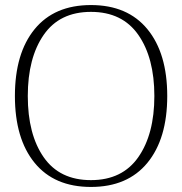

<svg xmlns="http://www.w3.org/2000/svg" viewBox="-20 -730 721 760"><path d="M39 -350Q39 -519 117 -614.5Q195 -710 340 -710Q485 -710 563.5 -614.5Q642 -519 642 -350Q642 -181 563.5 -85.5Q485 10 340 10Q195 10 117 -85.5Q39 -181 39 -350ZM591 -350Q591 -501 527.5 -592Q464 -683 340 -683Q216 -683 153 -592Q90 -501 90 -350Q90 -198 153 -107.5Q216 -17 340 -17Q464 -17 527.5 -108Q591 -199 591 -350Z"/></svg>

Font: Trirong ExtraLight
Style: Regular
Weight: 275
Designer: Katatrad Team
Foundry: CadsonDemak
Version: Version 1.001